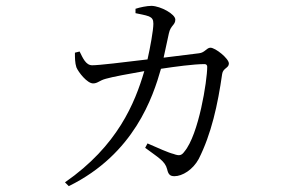

<svg xmlns="http://www.w3.org/2000/svg" viewBox="-20 -577 1040 656"><path d="M476 -72C520 -39 544 -27 551 1C555 19 561 25 576 25C603 25 639 3 659 -34C702 -119 724 -219 739 -324C742 -345 762 -344 762 -360C762 -377 716 -414 699 -414C686 -414 680 -397 660 -395L539 -380L557 -463C563 -491 579 -491 579 -510C579 -529 529 -556 498 -557C482 -557 458 -552 443 -547V-532C456 -529 476 -526 489 -521C500 -516 504 -510 504 -496C504 -473 493 -414 484 -374C401 -364 319 -354 295 -354C273 -354 263 -379 252 -401L236 -397C236 -380 236 -362 241 -347C248 -330 278 -292 298 -292C314 -292 319 -302 342 -308C362 -314 426 -326 473 -334C441 -225 382 -79 202 46L215 59C439 -51 503 -247 530 -342C576 -349 642 -358 679 -358C685 -358 688 -354 688 -349C688 -301 659 -117 610 -59C600 -45 592 -44 573 -51C556 -55 518 -72 484 -87Z"/></svg>

Font: Noto Serif CJK TC Light
Style: Regular
Weight: 300
Designer: Ryoko NISHIZUKA 西塚涼子 (kana & ideographs); Frank Grießhammer (Latin, Greek & Cyrillic); Wenlong ZHANG 张文龙 (bopomofo); San
Foundry: Adobe
Version: Version 2.001;hotconv 1.1.0;makeotfexe 2.6.0